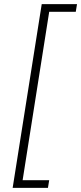

<svg xmlns="http://www.w3.org/2000/svg" viewBox="-20 -725 391 925"><path d="M41 180 181 -705H351L345 -668H217L89 143H217L211 180Z"/></svg>

Font: Mulish ExtraLight ExtraLight
Style: Italic
Weight: 250
Italic angle: -9°
Version: Version 3.603